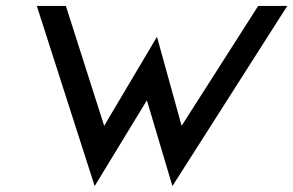

<svg xmlns="http://www.w3.org/2000/svg" viewBox="-20 -600 988 647"><path d="M104 -580 299 27 475 -262 561 27 948 -580H850L592 -176L509 -476L331 -176L202 -580Z"/></svg>

Font: Charger Sport
Style: BdExtObl
Weight: 700
Designer: Jasper
Foundry: Cannot Into Space Fonts
Version: Version 1.1